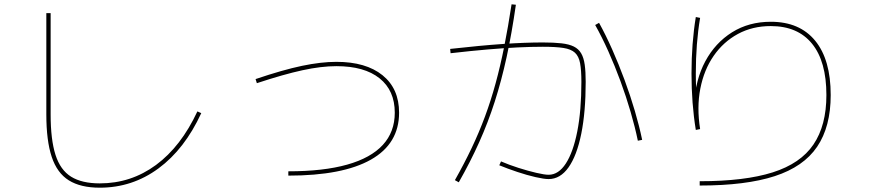

<svg xmlns="http://www.w3.org/2000/svg" viewBox="-20 -831 4040 891"><path d="M443 40Q354 40 299.5 6Q245 -28 220 -103Q195 -178 195 -300V-770H215V-300Q215 -183 237.5 -112.5Q260 -42 310 -11Q360 20 443 20Q588 20 704 -65.5Q820 -151 896 -314L914 -306Q837 -139 715.5 -49.5Q594 40 443 40Z M1318 -36Q1481 -36 1591 -67Q1701 -98 1756.5 -158.5Q1812 -219 1812 -308Q1812 -411 1741.5 -467.5Q1671 -524 1541 -524Q1471 -524 1383.5 -505Q1296 -486 1172 -445L1166 -464Q1293 -507 1381.5 -525.5Q1470 -544 1541 -544Q1678 -544 1755 -482Q1832 -420 1832 -308Q1832 -164 1701 -90Q1570 -16 1318 -16Z M2526 0Q2505 0 2465.5 -9Q2426 -18 2381 -33Q2336 -48 2297 -64L2305 -82Q2342 -66 2386 -52Q2430 -38 2468.5 -29Q2507 -20 2526 -20Q2572 -20 2606 -72.5Q2640 -125 2659 -221.5Q2678 -318 2678 -451Q2678 -505 2672 -537.5Q2666 -570 2648 -586.5Q2630 -603 2594.5 -608.5Q2559 -614 2499 -614Q2446 -614 2383 -611Q2320 -608 2243.5 -601.5Q2167 -595 2071 -584L2069 -604Q2212 -620 2314.5 -627Q2417 -634 2499 -634Q2550 -634 2585.5 -630Q2621 -626 2643 -615Q2665 -604 2677 -583.5Q2689 -563 2693.5 -530.5Q2698 -498 2698 -451Q2698 -312 2677.5 -210.5Q2657 -109 2618.5 -54.5Q2580 0 2526 0ZM2091 5Q2134 -71 2168.5 -143.5Q2203 -216 2230.5 -290Q2258 -364 2280 -444.5Q2302 -525 2320 -615.5Q2338 -706 2354 -811L2374 -809Q2355 -676 2331 -566Q2307 -456 2276 -359.5Q2245 -263 2204 -171.5Q2163 -80 2109 15ZM2940 -178Q2927 -241 2906.5 -311.5Q2886 -382 2859.5 -454Q2833 -526 2803 -593Q2773 -660 2742 -715L2760 -725Q2791 -669 2821 -601.5Q2851 -534 2878 -461Q2905 -388 2926 -316.5Q2947 -245 2960 -182Z M3227 10Q3436 10 3565.5 -31Q3695 -72 3755 -160.5Q3815 -249 3815 -390Q3815 -546 3748.5 -628Q3682 -710 3557 -710Q3472 -710 3404.5 -673.5Q3337 -637 3292 -572Q3247 -507 3230 -420Q3213 -333 3229 -232L3209 -228Q3189 -350 3189 -490Q3189 -630 3209 -752L3229 -748Q3209 -630 3209 -490Q3209 -455 3210.5 -420.5Q3212 -386 3214 -352L3202 -350Q3207 -461 3253 -546.5Q3299 -632 3377 -681Q3455 -730 3557 -730Q3691 -730 3763 -642Q3835 -554 3835 -390Q3835 -243 3772 -150Q3709 -57 3575 -13.5Q3441 30 3227 30Z"/></svg>

Font: M PLUS 2 Thin Thin
Style: Regular
Weight: 250
Version: Version 1.001